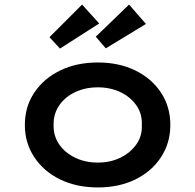

<svg xmlns="http://www.w3.org/2000/svg" viewBox="-20 -812 856 842"><path d="M409 10Q316 10 244 -25Q172 -60 130.5 -122.5Q89 -185 89 -264Q89 -344 130.5 -406Q172 -468 244 -503Q316 -538 409 -538Q502 -538 573.5 -503Q645 -468 686 -406Q727 -344 727 -264Q727 -185 686 -122.5Q645 -60 573.5 -25Q502 10 409 10ZM409 -99Q464 -99 508 -120.5Q552 -142 578 -179Q604 -216 602 -264Q604 -313 578 -350Q552 -387 508 -408Q464 -429 409 -429Q354 -429 309.5 -408Q265 -387 239.5 -349.5Q214 -312 215 -264Q214 -216 239.5 -179Q265 -142 309.5 -120.5Q354 -99 409 -99ZM444 -600 400 -651 546 -792 620 -707ZM243 -599 197 -649 340 -792 415 -709Z"/></svg>

Font: Lexend Giga Medium
Style: Regular
Weight: 500
Designer: Bonnie Shaver-Troup, Thomas Jockin
Foundry: Lexend
Version: Version 1.007